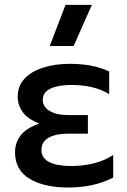

<svg xmlns="http://www.w3.org/2000/svg" viewBox="-20 -780 538 814"><path d="M269.1 15Q167.1 15 105.5 -22Q43.8 -59 43.8 -134.4Q43.8 -174.5 67.3 -205.7Q90.8 -236.8 146.6 -256.1Q96.2 -276.2 75.6 -305.8Q55.1 -335.4 55.1 -370.5Q55.1 -415.8 84.3 -446.7Q113.5 -477.7 163.6 -493.5Q213.7 -509.4 275.7 -509.4Q322.8 -509.4 363.7 -502Q404.5 -494.7 442.9 -477.2V-380.8Q411.3 -400.7 370.8 -410.2Q330.3 -419.8 283.2 -419.8Q249.5 -419.8 221.9 -413.7Q194.4 -407.7 177.9 -394.1Q161.4 -380.5 161.4 -357.4Q161.4 -326.8 190.7 -309.5Q220 -292.2 267.4 -292.2H352.6V-213.2H270.4Q235.7 -213.2 209.8 -206Q183.9 -198.7 169.8 -183.5Q155.6 -168.4 155.6 -144.9Q155.6 -109.8 188.5 -93Q221.4 -76.1 279.9 -76.1Q332.7 -76.1 379.2 -87.9Q425.6 -99.8 459.9 -123.1V-27.2Q419.3 -6.3 371.8 4.3Q324.2 15 269.1 15ZM190.9 -585 257.8 -759.5H369.6L292.2 -585Z"/></svg>

Font: Geologica-Sharp
Style: Regular
Weight: 100
Designer: Sindre Bremnes, Frode Helland
Foundry: Monokrom Skriftforlag AS
Version: Version 1.010;gftools[0.9.28]